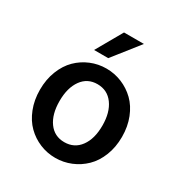

<svg xmlns="http://www.w3.org/2000/svg" viewBox="-173 -858 946 999"><g transform="rotate(30 300.0 -359.0)"><path d="M194.8 -574.2 284.2 -731H403.8L279.8 -574.2ZM393.1 -5.1Q348.6 13.2 299.8 13.2Q251 13.2 206.8 -5.1Q162.6 -23.4 128.7 -56.9Q94.7 -90.3 74.5 -141.6Q54.2 -192.9 54.2 -254.9Q54.2 -316.9 74.5 -368.2Q94.7 -419.4 128.7 -452.9Q162.6 -486.3 206.8 -504.6Q251 -522.9 299.8 -522.9Q348.6 -522.9 393.1 -504.6Q437.5 -486.3 471.9 -452.9Q506.3 -419.4 526.6 -368.2Q546.9 -316.9 546.9 -254.9Q546.9 -192.9 526.6 -141.6Q506.3 -90.3 471.9 -56.9Q437.5 -23.4 393.1 -5.1ZM299.8 -81.1Q359.9 -81.1 394.5 -128.2Q429.2 -175.3 429.2 -254.9Q429.2 -334 394.5 -381.6Q359.9 -429.2 299.8 -429.2Q240.2 -429.2 206.1 -381.6Q171.9 -334 171.9 -254.9Q171.9 -175.3 206.1 -128.2Q240.2 -81.1 299.8 -81.1Z"/></g></svg>

Font: Office Code Pro Medium
Style: Regular
Weight: 500
Designer: Nathan Rutzky & Paul D. Hunt
Foundry: Adobe Systems Incorporated
Version: Version 1.004;PS 001.004;hotconv 1.0.70;makeotf.lib2.5.58329